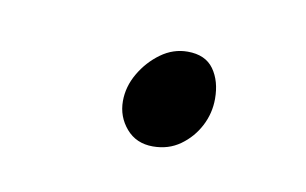

<svg xmlns="http://www.w3.org/2000/svg" viewBox="-29 -415 271 170"><g transform="rotate(10 106.5 -330.0)"><path d="M114 -286Q99 -286 90 -296.5Q81 -307 81 -321Q81 -334 88 -346Q95 -358 106 -366Q117 -374 130 -374Q146 -374 153.5 -363.5Q161 -353 161 -337Q161 -324 155 -312.5Q149 -301 138.5 -293.5Q128 -286 114 -286Z"/></g></svg>

Font: Source Sans 3 Light
Style: Italic
Weight: 300
Italic angle: -11°
Designer: Paul D. Hunt
Foundry: Adobe
Version: Version 3.046;hotconv 1.0.118;makeotfexe 2.5.65603